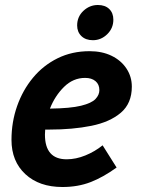

<svg xmlns="http://www.w3.org/2000/svg" viewBox="-20 -738 572 769"><path d="M26 -178Q26 -249 48.5 -313Q71 -377 112 -426.5Q153 -476 210.5 -504.5Q268 -533 339 -533Q389 -533 427 -514.5Q465 -496 486.5 -463.5Q508 -431 508 -391Q508 -324 464 -286.5Q420 -249 345.5 -234Q271 -219 177 -219Q170 -219 161 -219Q160 -209 160 -199Q160 -100 247 -100Q284 -100 322 -115.5Q360 -131 391 -156L447 -67Q393 -28 342.5 -8.5Q292 11 230 11Q137 11 81.5 -40.5Q26 -92 26 -178ZM321 -426Q273 -426 236.5 -390Q200 -354 180 -303Q262 -304 304.5 -314.5Q347 -325 362.5 -341.5Q378 -358 378 -377Q378 -400 362.5 -413Q347 -426 321 -426ZM289 -636Q289 -671 314 -694.5Q339 -718 372 -718Q401 -718 417.5 -702Q434 -686 434 -659Q434 -625 409.5 -601Q385 -577 352 -577Q323 -577 306 -593.5Q289 -610 289 -636Z"/></svg>

Font: Radio Canada SemiBold
Style: Italic
Weight: 600
Italic angle: -12°
Designer: Charles Daoud, Etienne Aubert Bonn, Alexandre Saumier Demers, Jacques Le Bailly
Foundry: Radio-Canada
Version: Version 2.104; ttfautohint (v1.8.4.7-5d5b);gftools[0.9.28.de